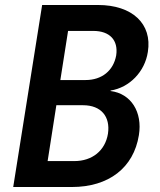

<svg xmlns="http://www.w3.org/2000/svg" viewBox="-20 -750 640 770"><path d="M33 0H268C416 0 516 -77 537 -208C552 -300 506 -375 423 -385L424 -387C499 -399 561 -462 573 -542C591 -654 511 -730 373 -730H149ZM222 -429 253 -626H354C420 -626 455 -589 446 -528C435 -467 389 -429 323 -429ZM171 -104 206 -328H313C386 -328 423 -282 413 -214C402 -146 350 -104 278 -104Z"/></svg>

Font: JetBrains Mono
Style: Bold Italic
Weight: 558
Italic angle: -9°
Monospace: yes
Designer: Philipp Nurullin, Konstantin Bulenkov
Foundry: JetBrains
Version: Version 2.305